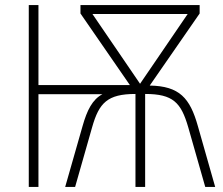

<svg xmlns="http://www.w3.org/2000/svg" viewBox="-20 -734 875 754"><path d="M764 -714H296V-681L490 -400H131V-714H93V0H131V-364H382C343 -343 322 -302 304 -238L236 0H275L342 -235C369 -330 402 -365 512 -365V0H550V-365C660 -365 691 -331 719 -235L786 0H825L757 -239C726 -349 685 -396 568 -398L764 -681ZM717 -679 530 -405 343 -679Z"/></svg>

Font: Noto Sans SemiCondensed ExtraLight
Style: Regular
Weight: 200
Width: 4
Designer: Monotype Design Team
Foundry: Monotype Imaging Inc.
Version: Version 2.013